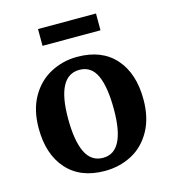

<svg xmlns="http://www.w3.org/2000/svg" viewBox="-113 -846 854 950"><g transform="rotate(-15 314.5 -371.0)"><path d="M320 -570Q446 -570 514.5 -492.5Q583 -415 583 -282Q583 -187 545.5 -120.5Q508 -54 445.5 -21.5Q383 11 308 11Q183 11 114 -66.5Q45 -144 45 -277Q45 -371 82.5 -437Q120 -503 183 -536.5Q246 -570 320 -570ZM429 -272Q429 -386 402 -445.5Q375 -505 314 -505Q198 -505 198 -287Q198 -173 226.5 -113.5Q255 -54 316 -54Q429 -54 429 -272ZM466 -667H169V-753H466Z"/></g></svg>

Font: Koeln Type Serif
Style: Bold
Weight: 700
Designer: Eben Sorkin
Foundry: Eben Sorkin
Version: Version 2.002